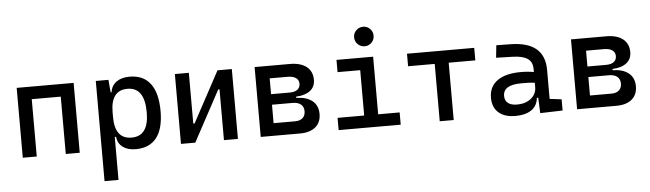

<svg xmlns="http://www.w3.org/2000/svg" viewBox="-55 -968 4798 1417"><g transform="rotate(-5 2344.0 -259.5)"><path d="M400.4 0V-424.8H185.5V0H82V-517.6H503.9V0Z M668 224.6V-517.6H761.7L770 -423.8H776.4Q783.2 -472.7 820.6 -500Q857.9 -527.3 918.5 -527.3Q1020.5 -527.3 1072.8 -458Q1125 -388.7 1125 -253.9Q1125 -124 1072.8 -57.1Q1020.5 9.8 918.5 9.8Q858.9 9.8 822.5 -17.6Q786.1 -44.9 781.2 -93.8H771.5V224.6ZM771.5 -241.2Q771.5 -78.1 895.5 -78.1Q1022.5 -78.1 1022.5 -253.9Q1022.5 -439.5 895.5 -439.5Q771.5 -439.5 771.5 -276.4Z M1253.9 0V-517.6H1357.4V-141.6H1367.2L1569.8 -517.6H1675.8V0H1572.3V-376H1562.5L1359.9 0Z M1844.7 0V-517.6H2105.5Q2185.1 -517.6 2228.8 -483.2Q2272.5 -448.7 2272.5 -385.7Q2272.5 -334.5 2235.4 -305.4Q2198.2 -276.4 2130.9 -273.4V-264.2Q2207.5 -262.7 2249.8 -228.3Q2292 -193.8 2292 -131.8Q2292 -68.8 2251 -34.4Q2210 0 2135.7 0ZM1948.2 -92.8H2107.4Q2143.6 -92.8 2163.6 -110.6Q2183.6 -128.4 2183.6 -161.1Q2183.6 -193.8 2161.9 -211.7Q2140.1 -229.5 2100.6 -229.5H1948.2ZM1948.2 -307.6H2087.9Q2124 -307.6 2144 -323Q2164.1 -338.4 2164.1 -366.2Q2164.1 -394 2142.3 -409.4Q2120.6 -424.8 2081.1 -424.8H1948.2Z M2421.9 0V-90.8H2619.1V-426.8H2451.2V-517.6H2722.7V-90.8H2881.8V0ZM2667.5 -599.6Q2637.7 -599.6 2616.5 -620.8Q2595.2 -642.1 2595.2 -671.9Q2595.2 -702.1 2616.5 -723.1Q2637.7 -744.1 2667.5 -744.1Q2697.8 -744.1 2718.8 -723.1Q2739.7 -702.1 2739.7 -671.9Q2739.7 -642.1 2718.8 -620.8Q2697.8 -599.6 2667.5 -599.6Z M3170.9 0V-424.8H2973.6V-517.6H3471.7V-424.8H3274.4V0Z M3915 4.9 3910.2 -109.4H3899.9Q3894 -49.8 3849.4 -20Q3804.7 9.8 3732.4 9.8Q3651.4 9.8 3606.9 -29.3Q3562.5 -68.4 3562.5 -139.6Q3562.5 -221.7 3623.8 -265.6Q3685.1 -309.6 3796.9 -309.6Q3852.5 -309.6 3894.5 -301.3V-325.2Q3894.5 -377 3858.2 -401.1Q3821.8 -425.3 3750 -427.2L3626 -430.7L3635.7 -522.5L3740.2 -521Q3868.7 -519 3930.9 -465.6Q3993.2 -412.1 3993.2 -309.6V-93.8L4081.1 -83V0ZM3894.5 -221.7Q3869.6 -225.6 3845 -226.1Q3820.3 -226.6 3794.9 -226.6Q3660.2 -226.6 3660.2 -144.5Q3660.2 -110.4 3683.3 -91.8Q3706.5 -73.2 3749 -73.2Q3797.4 -73.2 3829.8 -89.8Q3862.3 -106.4 3878.4 -132.3Q3894.5 -158.2 3894.5 -185.5Z M4188.5 0V-517.6H4449.2Q4528.8 -517.6 4572.5 -483.2Q4616.2 -448.7 4616.2 -385.7Q4616.2 -334.5 4579.1 -305.4Q4542 -276.4 4474.6 -273.4V-264.2Q4551.3 -262.7 4593.5 -228.3Q4635.7 -193.8 4635.7 -131.8Q4635.7 -68.8 4594.7 -34.4Q4553.7 0 4479.5 0ZM4292 -92.8H4451.2Q4487.3 -92.8 4507.3 -110.6Q4527.3 -128.4 4527.3 -161.1Q4527.3 -193.8 4505.6 -211.7Q4483.9 -229.5 4444.3 -229.5H4292ZM4292 -307.6H4431.6Q4467.8 -307.6 4487.8 -323Q4507.8 -338.4 4507.8 -366.2Q4507.8 -394 4486.1 -409.4Q4464.4 -424.8 4424.8 -424.8H4292Z"/></g></svg>

Font: Cascadia Code NF
Style: Regular
Weight: 400
Monospace: yes
Designer: Aaron Bell
Foundry: Saja Typeworks
Version: Version 2404.023; ttfautohint (v1.8.4)